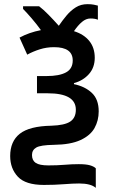

<svg xmlns="http://www.w3.org/2000/svg" viewBox="-20 -690 570 924"><path d="M441 214Q417 193 361 193Q331 193 287 196.5Q243 200 191 200Q103 200 66 160.5Q29 121 29 61Q29 -10 75.5 -46.5Q122 -83 227 -85Q291 -87 318 -105Q345 -123 345 -162Q345 -241 210 -241H158V-324H205Q265 -324 297.5 -341.5Q330 -359 330 -399Q330 -463 240 -463Q204 -463 171 -452.5Q138 -442 111 -427L74 -509Q120 -534 177 -545Q157 -573 132.5 -601.5Q108 -630 91 -647V-660H168Q189 -644 213 -619.5Q237 -595 263 -566Q280 -591 300 -615Q320 -639 344.5 -654.5Q369 -670 401 -670Q419 -670 431.5 -667.5Q444 -665 451 -663V-595Q438 -601 415 -601Q394 -601 374.5 -584.5Q355 -568 336 -540Q384 -525 410 -492.5Q436 -460 436 -412Q436 -365 408 -333.5Q380 -302 336 -290V-285Q389 -274 422 -243Q455 -212 455 -154Q455 -110 435 -74Q415 -38 367.5 -16Q320 6 239 7Q175 8 154.5 20Q134 32 134 56Q134 82 152 94Q170 106 213 106Q256 106 291 103Q326 100 359 100Q394 100 413 105.5Q432 111 441 120Z"/></svg>

Font: Noto Sans Mono Condensed SemiBold
Style: Regular
Weight: 600
Width: 3
Designer: Monotype Design Team
Foundry: Monotype Imaging Inc.
Version: Version 2.014